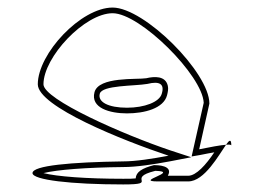

<svg xmlns="http://www.w3.org/2000/svg" viewBox="-20 -732 733 508"><path d="M66 -274C66 -256 168 -244 306 -244C404 -244 310 -260 391 -280C458 -278 334 -252 397 -252H478C521 -252 559 -322 578 -349C563 -348 537 -343 507 -337L534 -458C534 -540 362 -712 278 -712C194 -712 80 -590 80 -509C80 -450 306 -360 426 -320C383 -312 339 -305 306 -305C168 -303 66 -294 66 -274ZM95 -274C131 -283 209 -289 306 -290C341 -290 386 -297 429 -305L486 -316L431 -334C306 -376 95 -469 95 -509C95 -581 204 -697 278 -697C351 -697 516 -532 519 -460L487 -318L510 -322C523 -325 537 -327 547 -329C525 -296 499 -267 478 -267H424C440 -295 394 -295 391 -295H387C356 -287 340 -277 339 -260C332 -259 322 -259 306 -259C209 -259 130 -265 95 -274ZM230 -488C219 -446 271 -432 316 -432C362 -432 413 -445 422 -480C424 -488 426 -497 424 -505C418 -532 388 -530 367 -525C343 -521 241 -530 230 -488ZM244 -484C250 -507 336 -504 370 -510C402 -518 416 -510 408 -484C402 -462 362 -447 316 -447C267 -447 238 -462 244 -484ZM578 -349C587 -350 592 -349 592 -347C592 -365 587 -362 578 -349Z"/></svg>

Font: Ampere
Style: OuLn
Weight: 400
Version: Version 1